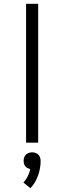

<svg xmlns="http://www.w3.org/2000/svg" viewBox="-20 -755 340 1016"><path d="M118 0V-735H182V0ZM141 241 104 211Q118 196 127 177.5Q136 159 140 140Q133 138 126 134.5Q119 131 114 125Q109 119 107 111Q105 103 105 96Q105 87 108 78Q111 69 117.5 63Q124 57 132.5 54Q141 51 150 51Q159 51 167.5 54Q176 57 182.5 63Q189 69 192 78Q195 87 195 96Q195 135 181.5 173.5Q168 212 141 241Z"/></svg>

Font: Iosevka Aile Light
Style: Regular
Weight: 300
Designer: Belleve Invis
Foundry: Belleve Invis
Version: Version 27.3.5; ttfautohint (v1.8.4)